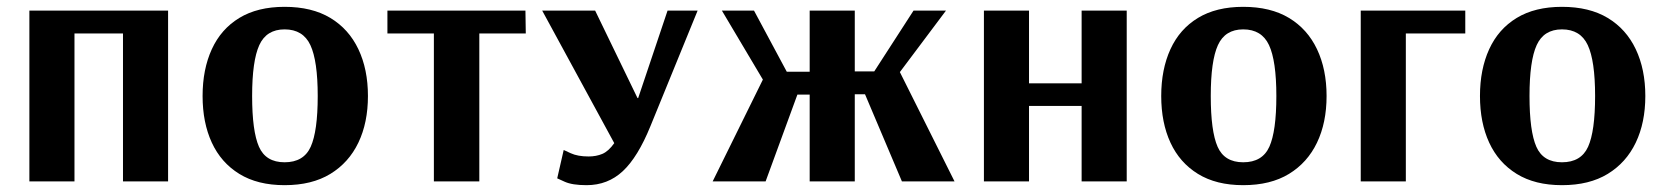

<svg xmlns="http://www.w3.org/2000/svg" viewBox="-20 -531 4870 562"><path d="M66 0V-500H472V0H340V-433H198V0Z M813 11Q734 11 680.5 -22Q627 -55 600 -113.5Q573 -172 573 -250Q573 -328 600 -387Q627 -446 680.5 -478.5Q734 -511 813 -511Q893 -511 947 -478.5Q1001 -446 1029 -387Q1057 -328 1057 -250Q1057 -172 1029 -113.5Q1001 -55 947 -22Q893 11 813 11ZM813 -56Q869 -56 889.5 -101.5Q910 -147 910 -250Q910 -353 888.5 -399Q867 -445 813 -445Q760 -445 739 -399Q718 -353 718 -250Q718 -147 738 -101.5Q758 -56 813 -56Z M1250 0V-433H1114V-500H1518L1519 -433H1383V0Z M1697 11Q1655 11 1633 1Q1611 -9 1611 -9L1630 -92Q1630 -92 1650.5 -82.5Q1671 -73 1703 -73Q1725 -73 1743 -80.5Q1761 -88 1778 -112L1567 -500H1722L1846 -244H1848L1934 -500H2022L1884 -162Q1847 -71 1803 -30Q1759 11 1697 11Z M2066 0 2213 -298 2093 -500H2187L2283 -321H2350V-500H2482V-322H2539L2654 -500H2749L2614 -320L2774 0H2620L2512 -255H2482V0H2350V-254H2314L2221 0Z M2860 0V-500H2992V-287H3146V-500H3278V0H3146V-221H2992V0Z M3619 11Q3540 11 3486.5 -22Q3433 -55 3406 -113.5Q3379 -172 3379 -250Q3379 -328 3406 -387Q3433 -446 3486.5 -478.5Q3540 -511 3619 -511Q3699 -511 3753 -478.5Q3807 -446 3835 -387Q3863 -328 3863 -250Q3863 -172 3835 -113.5Q3807 -55 3753 -22Q3699 11 3619 11ZM3619 -56Q3675 -56 3695.5 -101.5Q3716 -147 3716 -250Q3716 -353 3694.5 -399Q3673 -445 3619 -445Q3566 -445 3545 -399Q3524 -353 3524 -250Q3524 -147 3544 -101.5Q3564 -56 3619 -56Z M3963 0V-500H4269V-433H4095V0Z M4552 11Q4473 11 4419.5 -22Q4366 -55 4339 -113.5Q4312 -172 4312 -250Q4312 -328 4339 -387Q4366 -446 4419.5 -478.5Q4473 -511 4552 -511Q4632 -511 4686 -478.5Q4740 -446 4768 -387Q4796 -328 4796 -250Q4796 -172 4768 -113.5Q4740 -55 4686 -22Q4632 11 4552 11ZM4552 -56Q4608 -56 4628.5 -101.5Q4649 -147 4649 -250Q4649 -353 4627.5 -399Q4606 -445 4552 -445Q4499 -445 4478 -399Q4457 -353 4457 -250Q4457 -147 4477 -101.5Q4497 -56 4552 -56Z"/></svg>

Font: Arsenal SC
Style: Bold
Weight: 700
Designer: Andrij Shevchenko
Foundry: Stairsfor
Version: Version 2.001; ttfautohint (v1.8.4.7-5d5b)